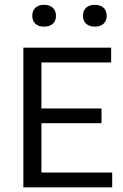

<svg xmlns="http://www.w3.org/2000/svg" viewBox="-20 -798 526 818"><path d="M79.5 0V-595H453.5V-532H156.5V-63H458V0ZM133 -273V-336H412.5V-273ZM384 -684.5Q360.5 -684.5 347 -696.8Q333.5 -709 333.5 -730.5Q333.5 -752.5 347 -765Q360.5 -777.5 384 -777.5Q407.5 -777.5 421 -765Q434.5 -752.5 434.5 -730.5Q434.5 -709 421 -696.8Q407.5 -684.5 384 -684.5ZM168 -684.5Q144.5 -684.5 131 -696.8Q117.5 -709 117.5 -730.5Q117.5 -752.5 131 -765Q144.5 -777.5 168 -777.5Q191.5 -777.5 205 -765Q218.5 -752.5 218.5 -730.5Q218.5 -709 205 -696.8Q191.5 -684.5 168 -684.5Z"/></svg>

Font: Encode Sans SC SemiCondensed
Style: Regular
Weight: 400
Width: 4
Designer: Multiple Designers
Foundry: Impallari Type
Version: Version 3.002